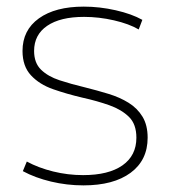

<svg xmlns="http://www.w3.org/2000/svg" viewBox="-20 -550 515 580"><path d="M232 10Q182 10 134 -1.5Q86 -13 49 -33L61 -62Q96 -43 140.5 -32Q185 -21 231 -21Q308 -21 350 -50.5Q392 -80 392 -134Q392 -175 369.5 -197Q347 -219 310.5 -232Q274 -245 229 -255Q182 -266 140.5 -280.5Q99 -295 73.5 -322.5Q48 -350 48 -396Q48 -459 97.5 -494.5Q147 -530 233 -530Q281 -530 329.5 -519Q378 -508 410 -490L399 -461Q370 -478 324.5 -488.5Q279 -499 234 -499Q162 -499 122.5 -472Q83 -445 83 -396Q83 -360 104 -339.5Q125 -319 160 -307.5Q195 -296 237 -286Q273 -277 307.5 -266.5Q342 -256 368.5 -239.5Q395 -223 410.5 -197.5Q426 -172 426 -134Q426 -66 374.5 -28Q323 10 232 10Z"/></svg>

Font: M PLUS 2 ExtraLight
Style: Regular
Weight: 250
Designer: Coji Morishita
Foundry: UNDERFOREST DESIGN
Version: Version 1.001